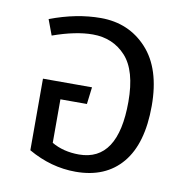

<svg xmlns="http://www.w3.org/2000/svg" viewBox="-70 -641 709 721"><g transform="rotate(10 285.0 -280.5)"><path d="M258 -573Q365 -573 434 -498Q503 -423 503 -281Q503 -137 440.5 -62.5Q378 12 264 12Q170 12 83 -38V-311H270L262 -246H161V-80Q206 -54 265 -54Q414 -54 414 -281Q414 -400 365 -453.5Q316 -507 239 -507Q174 -507 87 -476L65 -535Q165 -573 258 -573Z"/></g></svg>

Font: FiraGO Book
Style: Regular
Weight: 350
Designer: bBox Type
Foundry: bBox Type GmbH
Version: Version 1.001;PS 001.001;hotconv 1.0.88;makeotf.lib2.5.64775